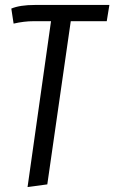

<svg xmlns="http://www.w3.org/2000/svg" viewBox="-20 -546 464 779"><path d="M423.8 -525.9 413.1 -460H267.1L171.9 202.1L91.8 212.9L187 -460H116.2Q77.6 -460 35.2 -450.2L25.9 -511.2Q61 -525.9 122.1 -525.9Z"/></svg>

Font: Fira Sans Compressed Book
Style: Italic
Weight: 350
Width: 3
Italic angle: -8°
Designer: Carrois Corporate & Edenspiekermann AG
Foundry: Carrois Corporate GbR & Edenspiekermann AG
Version: Version 4.203;PS 004.203;hotconv 1.0.88;makeotf.lib2.5.64775